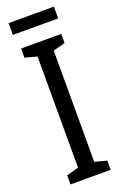

<svg xmlns="http://www.w3.org/2000/svg" viewBox="-163 -900 604 948"><g transform="rotate(-20 139.0 -426.5)"><path d="M244 0H33V-48L96 -65V-649L33 -666V-714H244V-666L181 -649V-65L244 -48ZM256 -853V-791H18V-853Z"/></g></svg>

Font: Noto Sans Display Condensed
Style: Regular
Weight: 400
Width: 3
Designer: Monotype Design Team
Foundry: Monotype Imaging Inc.
Version: Version 1.900